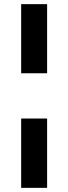

<svg xmlns="http://www.w3.org/2000/svg" viewBox="-20 -725 329 925"><path d="M82 -372V-705H207V-372ZM82 180V-154H207V180Z"/></svg>

Font: Nunito Sans
Style: Bold
Weight: 700
Designer: Vernon Adams
Foundry: Vernon Adams
Version: Version 3.101; ttfautohint (v1.8.4.7-5d5b);gftools[0.9.27]